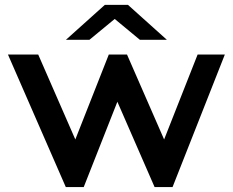

<svg xmlns="http://www.w3.org/2000/svg" viewBox="-20 -758 943 778"><path d="M546.9 -596.7 444.8 -681.2 342.3 -596.7H247.1L404.8 -738.3H498.5L656.2 -596.7ZM246.6 0 12.2 -537.1H134.8L285.2 -192.9L420.9 -537.1H494.6L645 -192.9L780.8 -537.1H891.1L679.2 0H606.4L455.6 -345.7L319.3 0Z"/></svg>

Font: Squarish Sans CT
Style: RegularSC
Weight: 400
Version: Version 0.9